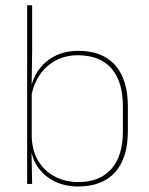

<svg xmlns="http://www.w3.org/2000/svg" viewBox="-20 -684 554 714"><path d="M270 9.5Q220 9.5 180.2 -11Q140.5 -31.5 117 -68.5Q93.5 -105.5 93 -155.5H87L98 -172Q101 -117.5 125.2 -80.8Q149.5 -44 187.8 -25.5Q226 -7 271 -7Q351 -7 394 -55.5Q437 -104 437 -196V-288.5Q437 -381 394.2 -429.8Q351.5 -478.5 269.5 -478.5Q223.5 -478.5 187 -459Q150.5 -439.5 127 -404.5Q103.5 -369.5 96 -323L87 -341.5H92.5Q97.5 -384 120.2 -418.8Q143 -453.5 181.5 -474.2Q220 -495 271.5 -495Q361 -495 408.2 -441.8Q455.5 -388.5 455.5 -288.5V-196Q455.5 -96 407.8 -43.2Q360 9.5 270 9.5ZM81 0V-664.5H99.5V-494.5L97.5 -356L98 -346.5V-138L97 -130.5L99.5 0Z"/></svg>

Font: Anek Bangla Medium Thin
Style: Regular
Weight: 250
Version: Version 1.003